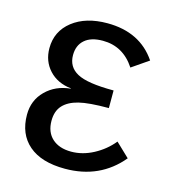

<svg xmlns="http://www.w3.org/2000/svg" viewBox="-88 -611 622 694"><g transform="rotate(15 223.0 -264.0)"><path d="M222.7 -55.7Q265.1 -55.7 305.9 -77.4Q346.7 -99.1 375.5 -134.3L426.8 -85.4Q347.7 9.8 216.8 9.8Q128.4 9.8 81.3 -30.8Q34.2 -71.3 34.2 -144Q34.2 -197.8 70.6 -233.9Q106.9 -270 163.1 -275.4V-276.4Q111.3 -282.2 80.8 -315.4Q50.3 -348.6 50.3 -397Q50.3 -460.4 99.9 -499.3Q149.4 -538.1 230 -538.1Q352.5 -538.1 413.6 -447.8L351.1 -404.8Q306.6 -472.7 230.5 -472.7Q186 -472.7 162.6 -451.9Q139.2 -431.2 139.2 -395Q139.2 -350.6 177.2 -330.1Q214.8 -309.1 314 -309.1V-243.2Q238.8 -243.2 202.1 -233.9Q165 -224.6 145.3 -203.4Q125.5 -182.1 125.5 -145.5Q125.5 -103 151.6 -79.3Q177.7 -55.7 222.7 -55.7Z"/></g></svg>

Font: Arimo
Style: Regular
Weight: 400
Designer: Steve Matteson
Foundry: Monotype Imaging Inc.
Version: Version 1.33